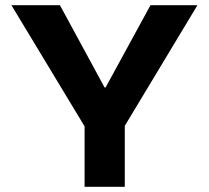

<svg xmlns="http://www.w3.org/2000/svg" viewBox="-20 -720 805 740"><path d="M306 0V-233L24 -700H211L383 -383H387L560 -700H741L461 -235V0Z"/></svg>

Font: REM SemiBold
Style: Regular
Weight: 600
Designer: Octavio Pardo
Foundry: Ashler Design
Version: Version 1.005;gftools[0.9.28]